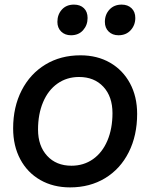

<svg xmlns="http://www.w3.org/2000/svg" viewBox="-20 -800 653 833"><path d="M37 -243Q37 -336 74 -408Q111 -480 177 -520Q243 -560 329 -560Q402 -560 457.5 -528Q513 -496 544 -438.5Q575 -381 575 -306Q575 -212 538.5 -139.5Q502 -67 436 -27Q370 13 284 13Q211 13 155 -19Q99 -51 68 -109Q37 -167 37 -243ZM290 -81Q343 -81 383.5 -109.5Q424 -138 446 -190Q468 -242 468 -309Q468 -381 428.5 -423.5Q389 -466 323 -466Q270 -466 229.5 -437.5Q189 -409 167 -357Q145 -305 145 -238Q145 -167 184.5 -124Q224 -81 290 -81ZM229 -705Q229 -737 248.5 -758.5Q268 -780 301 -780Q328 -780 344 -764.5Q360 -749 360 -722Q360 -691 340.5 -669Q321 -647 288 -647Q262 -647 245.5 -663Q229 -679 229 -705ZM508 -780Q534 -780 550.5 -764.5Q567 -749 567 -722Q567 -691 547 -669Q527 -647 494 -647Q468 -647 451.5 -663Q435 -679 435 -705Q435 -737 455 -758.5Q475 -780 508 -780Z"/></svg>

Font: Application Medium
Style: Italic
Weight: 500
Italic angle: -12°
Designer: Wei Huang
Foundry: Wei Huang
Version: Version 0.012